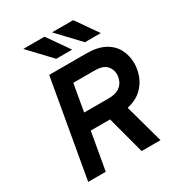

<svg xmlns="http://www.w3.org/2000/svg" viewBox="-211 -1060 1114 1198"><g transform="rotate(-30 346.0 -460.5)"><path d="M72.5 0 195.5 -700H463Q541.5 -700 592.2 -673.2Q643 -646.5 667.5 -600.2Q692 -554 692 -496.5Q692 -456 676.2 -411.2Q660.5 -366.5 622.2 -329.8Q584 -293 517 -277L593.5 0H457.5L385.5 -269.5H246.5L199 0ZM267 -387.5H443Q491.5 -387.5 517.8 -404.8Q544 -422 554 -446.5Q564 -471 564 -493Q564 -530 538.5 -556Q513 -582 455.5 -582H301ZM284 -765 136.5 -921H289.5L398.5 -765ZM490.5 -765 343.5 -921H496L605 -765Z"/></g></svg>

Font: Overpass
Style: Bold Italic
Weight: 700
Italic angle: -10°
Designer: Delve Withrington, Dave Bailey, Thomas Jockin
Foundry: Delve Fonts LLC
Version: Version 4.000; ttfautohint (v1.8.3)